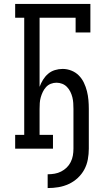

<svg xmlns="http://www.w3.org/2000/svg" viewBox="-20 -755 540 975"><path d="M222 200V130Q240 130 257.5 127Q275 124 290.5 116Q306 108 318.5 96Q331 84 339 68Q347 52 350 35Q353 18 353 0V-202Q353 -217 352 -232Q351 -247 347.5 -261Q344 -275 337.5 -288.5Q331 -302 320.5 -313Q310 -324 296 -329.5Q282 -335 267 -335Q252 -335 238 -329.5Q224 -324 214 -313Q204 -302 197.5 -288.5Q191 -275 187 -261Q183 -247 182 -232Q181 -217 181 -202V-70H249V0H57V-70H103V-665H57V-735H439V-590H364V-665H181V-314Q188 -333 198.5 -350Q209 -367 224 -380Q239 -393 258.5 -399Q278 -405 298 -405Q321 -405 342.5 -396.5Q364 -388 380 -372Q396 -356 406 -335Q416 -314 421.5 -292Q427 -270 429 -247.5Q431 -225 431 -202V0Q431 27 426 54.5Q421 82 408 106Q395 130 374.5 149Q354 168 329 179.5Q304 191 277 195.5Q250 200 222 200Z"/></svg>

Font: Iosevka Gothic
Style: Regular
Weight: 400
Monospace: yes
Designer: Belleve Invis
Foundry: Belleve Invis
Version: Version 15.5.1; ttfautohint (v1.8.4)